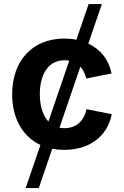

<svg xmlns="http://www.w3.org/2000/svg" viewBox="-20 -748 626 972"><path d="M109.9 204.1H176.3L244.6 4.9C263.7 8.8 283.7 10.7 305.2 10.7C432.6 10.7 523.9 -57.6 545.9 -169.9L418 -195.3C405.3 -136.2 366.2 -99.1 306.6 -99.1C297.9 -99.1 289.1 -100.1 281.2 -101.6L386.7 -410.2C400.9 -395 411.1 -374.5 416.5 -350.6L544.9 -376C530.8 -445.8 488.8 -498.5 427.2 -527.3L495.6 -727.5H428.7L366.7 -546.9C347.7 -550.8 326.7 -552.7 305.2 -552.7C143.6 -552.7 41.5 -439.9 41.5 -270.5C41.5 -148.9 94.7 -56.6 184.6 -14.2ZM181.6 -271C181.6 -371.1 224.1 -442.9 306.6 -442.9C314.9 -442.9 323.2 -442.4 330.6 -440.9L225.1 -132.8C196.3 -163.6 181.6 -212.9 181.6 -271Z"/></svg>

Font: Raveo SemiBold
Style: Regular
Weight: 600
Designer: Jakub Foglar, Rasmus Andersson (Inter)
Foundry: Jakubfoglar.com
Version: Version 1.100;Glyphs 3.2.3 (3260)